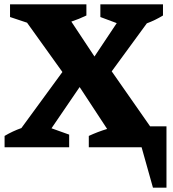

<svg xmlns="http://www.w3.org/2000/svg" viewBox="-20 -675 793 880"><path d="M1 0V-52Q38 -74 78 -88L266 -345L104 -571L26 -597V-655H376V-604Q343 -588 307 -576L413 -416L515 -569L440 -597V-655H727V-604Q691 -582 653 -568L492 -348L668 -96H743V185H681L629 0H387V-52Q428 -71 471 -84L345 -276L216 -87L297 -58V0Z"/></svg>

Font: Piazzolla
Style: Bold
Weight: 700
Designer: Juan Pablo del Peral
Foundry: Huerta Tipografica
Version: Version 1.330